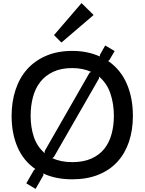

<svg xmlns="http://www.w3.org/2000/svg" viewBox="-20 -1149 934 1241"><path d="M585 -1052 377 -874 329 -922 507 -1129ZM839 -400Q839 -308 813.5 -232.5Q788 -157 738.5 -103Q689 -49 615.5 -19.5Q542 10 447 10Q340 10 259 -28L261 -17L210 72L150 36L200 -51L209 -56Q131 -110 93 -198.5Q55 -287 55 -400Q55 -491 80.5 -568.5Q106 -646 155.5 -701.5Q205 -757 278.5 -788.5Q352 -820 448 -820Q499 -820 543.5 -810.5Q588 -801 625 -784L626 -795L660 -855L721 -819L687 -761L679 -755Q760 -699 799.5 -607.5Q839 -516 839 -400ZM716 -400Q716 -477 694 -543.5Q672 -610 620 -654V-642L328 -134L318 -127Q373 -101 447 -101Q519 -101 570.5 -124Q622 -147 654 -187Q686 -227 701 -282Q716 -337 716 -400ZM569 -684Q545 -696 513.5 -702.5Q482 -709 447 -709Q375 -709 324 -685Q273 -661 240.5 -619.5Q208 -578 193 -521.5Q178 -465 178 -400Q178 -326 199 -263.5Q220 -201 269 -159V-173L559 -679Z"/></svg>

Font: Sinkin Sans 500 Medium
Style: 500 Medium
Weight: 500
Designer: Keith Bates
Foundry: K-Type
Version: Sinkin Sans (version 1.0)  by Keith Bates   •   © 2014   www